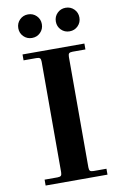

<svg xmlns="http://www.w3.org/2000/svg" viewBox="-100 -972 639 1027"><g transform="rotate(-10 220.0 -459.0)"><path d="M268 -854C268 -836 274.2 -820.8 286.5 -808.5C298.8 -796.2 314 -790 332 -790C350 -790 365.2 -796.2 377.5 -808.5C389.8 -820.8 396 -836 396 -854C396 -872 389.8 -887.2 377.5 -899.5C365.2 -911.8 350 -918 332 -918C314 -918 298.8 -911.8 286.5 -899.5C274.2 -887.2 268 -872 268 -854ZM64 -854C64 -836 70.2 -820.8 82.5 -808.5C94.8 -796.2 110 -790 128 -790C146 -790 161.2 -796.2 173.5 -808.5C185.8 -820.8 192 -836 192 -854C192 -872 185.8 -887.2 173.5 -899.5C161.2 -911.8 146 -918 128 -918C110 -918 94.8 -911.8 82.5 -899.5C70.2 -887.2 64 -872 64 -854ZM62 0H398V-32H328C318.7 -32 312.3 -33.7 309 -37C305.7 -40.3 304 -46.7 304 -56V-656C304 -665.3 305.7 -671.7 309 -675C312.3 -678.3 318.7 -680 328 -680H398V-712H62V-680H132C141.3 -680 147.7 -678.3 151 -675C154.3 -671.7 156 -665.3 156 -656V-56C156 -46.7 154.3 -40.3 151 -37C147.7 -33.7 141.3 -32 132 -32H62Z"/></g></svg>

Font: Km Standard TT
Style: Bold
Weight: 700
Designer: Alexey Kryukov <alexios@thessalonica.org.ru>
Version: Version 2.0.2